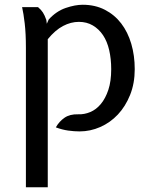

<svg xmlns="http://www.w3.org/2000/svg" viewBox="-20 -547 638 808"><path d="M547 -256Q547 -196 527.5 -147.5Q508 -99 476 -65Q444 -31 402 -12.5Q360 6 315 6Q292 6 267 2.5Q242 -1 215 -11Q229 -36 251.5 -51.5Q274 -67 309 -66Q335 -65 360 -75.5Q385 -86 404.5 -109.5Q424 -133 436 -169Q448 -205 448 -256Q448 -299 439.5 -336Q431 -373 413.5 -399Q396 -425 370.5 -440Q345 -455 312 -455Q278 -455 245 -437.5Q212 -420 181 -382V241H89V-346Q89 -406 84 -448.5Q79 -491 73 -517H140Q153 -506 160.5 -494.5Q168 -483 175 -463L177 -447L185 -465Q217 -500 256.5 -513.5Q296 -527 328 -527Q380 -527 421 -506Q462 -485 490 -448.5Q518 -412 532.5 -362.5Q547 -313 547 -256Z"/></svg>

Font: Expletus Sans
Style: Regular
Weight: 400
Designer: Jasper de Waard
Foundry: Designtown
Version: Version 7.028